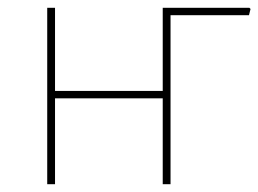

<svg xmlns="http://www.w3.org/2000/svg" viewBox="-20 -472 662 492"><path d="M101 0V-452H121V-239H397V-452H619L622 -449L618 -433H417V0H397V-220H121V0Z"/></svg>

Font: Alegreya Sans Thin
Style: Regular
Weight: 100
Designer: Juan Pablo del Peral
Foundry: Huerta Tipografica
Version: Version 2.007